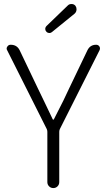

<svg xmlns="http://www.w3.org/2000/svg" viewBox="-20 -956 542 976"><path d="M220.7 -30.3V-286.1Q220.7 -293 217.8 -299.8L16.6 -700.2Q13.7 -705.1 13.7 -709Q13.7 -714.8 17.6 -719.7Q23.4 -728.5 34.2 -728.5Q66.4 -728.5 80.1 -700.2L172.9 -505.9Q184.6 -483.4 209 -431.2Q233.4 -378.9 248 -349.6Q249 -347.7 251 -347.7Q252.9 -347.7 253.9 -349.6Q310.5 -459 331.1 -505.9L424.8 -701.2Q438.5 -728.5 468.8 -728.5Q479.5 -728.5 485.4 -719.7Q488.3 -714.8 488.3 -710Q488.3 -706.1 486.3 -701.2L284.2 -299.8Q281.2 -293 281.2 -286.1V-30.3Q281.2 -17.6 272.5 -8.8Q263.7 0 251 0Q238.3 0 229.5 -8.8Q220.7 -17.6 220.7 -30.3ZM244.1 -793Q238.3 -788.1 231.4 -788.1Q230.5 -788.1 229.5 -788.1Q220.7 -789.1 215.8 -794.9Q210 -800.8 210 -808.6Q210 -817.4 216.8 -824.2L325.2 -928.7Q332 -935.5 342.8 -935.5Q343.8 -935.5 344.7 -935.5Q355.5 -935.5 363.3 -926.8Q369.1 -918.9 369.1 -909.2Q369.1 -895.5 359.4 -886.7Z"/></svg>

Font: Gen Jyuu Gothic P Light
Style: Regular
Weight: 200
Designer: [Source Han Sans]
Ryoko NISHIZUKA  (kana & ideographs); Paul D. Hunt (Latin, Greek & Cyrillic); Wenlong ZHANG  (bopomofo
Version: Version 1.002.20150607